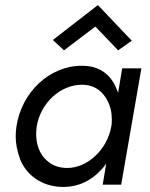

<svg xmlns="http://www.w3.org/2000/svg" viewBox="-20 -730 593 759"><path d="M357 -625 447 -531 501 -569 367 -710 189 -572 233 -531ZM463 -460 447 -363C443 -374 438 -385 433 -396C409 -441 367 -470 306 -470C305 -470 303 -470 302 -470C177 -470 65 -366 45 -230C43 -217 42 -203 42 -191C42 -162 48 -133 59 -102C82 -41 143 9 230 9C291 9 343 -17 382 -61C389 -68 395 -76 400 -84L386 0H459L539 -460ZM125 -230C141 -325 220 -395 304 -395C305 -395 307 -395 308 -395C348 -394 378 -375 398 -344C418 -313 422 -282 422 -259C422 -250 422 -240 420 -230C404 -139 326 -66 246 -66C217 -66 192 -74 173 -89C133 -119 123 -164 123 -201C123 -211 124 -220 125 -230Z"/></svg>

Font: Jost
Style: Italic
Weight: 400
Italic angle: -5°
Version: Version 3.710